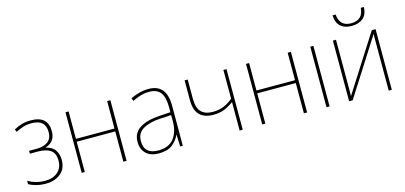

<svg xmlns="http://www.w3.org/2000/svg" viewBox="-65 -1170 3407 1616"><g transform="rotate(-15 1638.5 -362.0)"><path d="M189 -538Q143 -538 108 -527Q73 -516 41 -499L51 -475Q83 -492 115.5 -502.5Q148 -513 189 -513Q310 -513 310 -404Q310 -348 274 -321Q238 -294 177 -294H110V-269H177Q250 -269 289 -242.5Q328 -216 328 -151Q328 -86 286 -50.5Q244 -15 178 -15Q95 -15 29 -55V-25Q53 -11 91 -0.5Q129 10 178 10Q254 10 305 -31Q356 -72 356 -150Q356 -197 332.5 -234Q309 -271 253 -283V-285Q338 -312 338 -404Q338 -538 189 -538Z M517 -528V-289H853V-528H881V0H853V-264H517V0H490V-528Z M1343 -275V-220Q1343 -129 1299 -72Q1255 -15 1163 -15Q1040 -15 1040 -129Q1040 -199 1097 -232Q1154 -265 1250 -270ZM1215 -537Q1173 -537 1133.5 -526.5Q1094 -516 1057 -498L1067 -472Q1140 -512 1215 -512Q1280 -512 1311.5 -472.5Q1343 -433 1343 -343V-300L1247 -294Q1136 -287 1073.5 -247.5Q1011 -208 1011 -129Q1011 -66 1049.5 -28Q1088 10 1162 10Q1238 10 1280 -23.5Q1322 -57 1342 -103H1344L1348 0H1371V-350Q1371 -537 1215 -537Z M1555 -528H1528V-354Q1528 -185 1689 -185Q1743 -185 1784 -201.5Q1825 -218 1866 -248V0H1893V-528H1866V-277Q1829 -246 1786.5 -228Q1744 -210 1691 -210Q1624 -210 1589.5 -245Q1555 -280 1555 -360Z M2090 -528V-289H2426V-528H2454V0H2426V-264H2090V0H2063V-528Z M2650 0H2623V-528H2650Z M2847 -528H2820V0H2851L3166 -494Q3165 -472 3165 -459.5Q3165 -447 3165 -426V0H3192V-528H3159L2846 -37Q2847 -60 2847 -74.5Q2847 -89 2847 -114ZM3145 -734H3118Q3111 -629 3007 -629Q2908 -629 2899 -734H2872Q2876 -666 2911.5 -636Q2947 -606 3006 -606Q3066 -606 3104.5 -636.5Q3143 -667 3145 -734Z"/></g></svg>

Font: Noto Sans Display Thin
Style: Regular
Weight: 250
Designer: Monotype Design Team
Foundry: Monotype Imaging Inc.
Version: Version 1.900